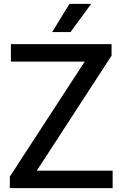

<svg xmlns="http://www.w3.org/2000/svg" viewBox="-20 -967 630 987"><path d="M30.5 0V-59L415.5 -650.5H36V-740H553.5V-681L169 -89.5H559V0ZM248 -802 337 -947H448.5L342.5 -802Z"/></svg>

Font: Encode Sans Md
Style: Regular
Weight: 500
Designer: Multiple Designers
Foundry: Impallari Type
Version: Version 3.002; ttfautohint (v1.8.3) -l 8 -r 50 -G 200 -x 14 